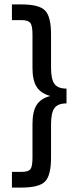

<svg xmlns="http://www.w3.org/2000/svg" viewBox="-20 -688 359 869"><path d="M211 25Q211 106 184 133.5Q157 161 77 161H34V90H76Q108 90 117.5 78Q127 66 127 26V-127Q127 -183 145.5 -212.5Q164 -242 206 -253V-254Q164 -266 145.5 -295.5Q127 -325 127 -380V-533Q127 -572 117 -584.5Q107 -597 76 -597H34V-668H77Q157 -668 184 -640.5Q211 -613 211 -532V-382Q211 -329 226.5 -308Q242 -287 281 -287V-220Q242 -220 226.5 -199Q211 -178 211 -125Z"/></svg>

Font: Atkinson Hyperlegible Pro
Style: Regular
Weight: 400
Designer: Elliott Scott, Megan Eiswerth, Linus Boman, Theodore Petrosky, Jacob Perez
Foundry: Braille Institute
Version: Version 1.5.1